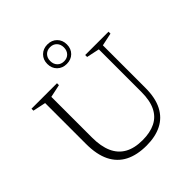

<svg xmlns="http://www.w3.org/2000/svg" viewBox="-238 -1055 1225 1225"><g transform="rotate(-45 374.5 -442.0)"><path d="M598 -256V-640L511 -658.5V-676H721.5V-658.5L634.5 -640V-256Q634.5 -165.5 604 -106.5Q573.5 -47.5 516.5 -18.8Q459.5 10 380 10Q293.5 10 234.2 -20.5Q175 -51 144.2 -113.2Q113.5 -175.5 113.5 -271V-640L26.5 -658.5V-676H256.5V-658.5L169.5 -640V-273Q169.5 -193.5 193.2 -140Q217 -86.5 265 -59.5Q313 -32.5 386 -32.5Q454 -32.5 501.5 -55.8Q549 -79 573.5 -128.5Q598 -178 598 -256ZM388 -894.5Q427 -894.5 451.8 -869.8Q476.5 -845 476.5 -806.5Q476.5 -767.5 451.8 -743Q427 -718.5 388 -718.5Q349.5 -718.5 324.5 -743Q299.5 -767.5 299.5 -806.5Q299.5 -845 324.5 -869.8Q349.5 -894.5 388 -894.5ZM388 -742.5Q415.5 -742.5 432.5 -760.2Q449.5 -778 449.5 -806.5Q449.5 -834.5 432.5 -852.2Q415.5 -870 388 -870Q360 -870 343 -852.2Q326 -834.5 326 -806.5Q326 -778 343.2 -760.2Q360.5 -742.5 388 -742.5Z"/></g></svg>

Font: Newsreader 16pt 16pt Light
Style: Regular
Weight: 300
Version: Version 1.003